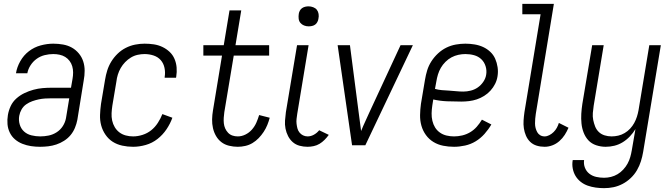

<svg xmlns="http://www.w3.org/2000/svg" viewBox="-20 -755 3484 998"><path d="M188 8Q164 8 141 4.5Q118 1 96.5 -7.5Q75 -16 58 -30.5Q41 -45 31 -65.5Q21 -86 19 -109.5Q17 -133 21 -157Q25 -181 35.5 -203.5Q46 -226 65 -243Q84 -260 107 -271Q130 -282 154 -288.5Q178 -295 201.5 -297Q225 -299 248 -299H349L357 -345Q360 -362 360 -378.5Q360 -395 355.5 -410.5Q351 -426 341.5 -438.5Q332 -451 319 -459Q306 -467 290 -470.5Q274 -474 257 -474Q235 -474 212.5 -468.5Q190 -463 171 -449.5Q152 -436 139 -416Q126 -396 122 -374H63Q68 -406 85.5 -437Q103 -468 130.5 -489Q158 -510 191.5 -519Q225 -528 257 -528Q283 -528 308 -523.5Q333 -519 353.5 -507.5Q374 -496 389.5 -477.5Q405 -459 412.5 -436Q420 -413 420 -387.5Q420 -362 415 -336L382 -132Q378 -111 369.5 -90.5Q361 -70 347 -53Q333 -36 313.5 -23.5Q294 -11 273 -4Q252 3 230.5 5.5Q209 8 188 8ZM189 -46Q211 -46 233 -50.5Q255 -55 274.5 -67.5Q294 -80 306.5 -99.5Q319 -119 323 -141L340 -244H248Q232 -244 215 -243Q198 -242 181.5 -238.5Q165 -235 148 -229Q131 -223 116 -212.5Q101 -202 92 -186Q83 -170 80 -153Q76 -130 82.5 -108Q89 -86 105 -71.5Q121 -57 143.5 -51.5Q166 -46 189 -46Z M672 8Q643 8 615.5 2Q588 -4 566 -18Q544 -32 528.5 -54.5Q513 -77 506 -103Q499 -129 500 -157.5Q501 -186 505 -215L526 -340Q530 -365 537.5 -389Q545 -413 558.5 -435Q572 -457 591 -475.5Q610 -494 633.5 -506Q657 -518 682 -523Q707 -528 731 -528Q756 -528 779.5 -524.5Q803 -521 824 -511Q845 -501 861.5 -485.5Q878 -470 887 -449Q896 -428 898 -404.5Q900 -381 896 -356L895 -351H836V-355Q840 -379 835 -402.5Q830 -426 815.5 -442.5Q801 -459 778.5 -466.5Q756 -474 731 -474Q714 -474 695.5 -470Q677 -466 660.5 -456Q644 -446 630.5 -432Q617 -418 607.5 -401.5Q598 -385 592.5 -367Q587 -349 585 -331L564 -206Q561 -186 560 -166.5Q559 -147 563 -128.5Q567 -110 576.5 -94Q586 -78 600.5 -67Q615 -56 633.5 -51Q652 -46 672 -46Q696 -46 721 -54Q746 -62 766 -78Q786 -94 800.5 -116.5Q815 -139 824 -162L876 -143Q865 -112 845.5 -83Q826 -54 798.5 -32.5Q771 -11 737.5 -1.5Q704 8 672 8Z M1216 8Q1193 8 1170.5 2.5Q1148 -3 1131 -16Q1114 -29 1103 -48Q1092 -67 1087 -89Q1082 -111 1082.5 -134.5Q1083 -158 1087 -181L1134 -466H1037V-520H1143L1173 -701H1234L1204 -520H1379V-466H1195L1146 -172Q1144 -158 1143 -143Q1142 -128 1143.5 -114Q1145 -100 1150.5 -87.5Q1156 -75 1165.5 -65Q1175 -55 1188 -50.5Q1201 -46 1216 -46Q1236 -46 1255.5 -55.5Q1275 -65 1289.5 -81.5Q1304 -98 1312.5 -117.5Q1321 -137 1327 -157L1382 -143Q1377 -124 1369.5 -105.5Q1362 -87 1350.5 -69.5Q1339 -52 1324.5 -37Q1310 -22 1292.5 -11.5Q1275 -1 1255 3.5Q1235 8 1216 8Z M1579 8Q1557 8 1537 2.5Q1517 -3 1502 -16Q1487 -29 1477.5 -47.5Q1468 -66 1464 -86.5Q1460 -107 1461.5 -128.5Q1463 -150 1466 -172L1524 -520H1584L1525 -163Q1523 -150 1521.5 -137Q1520 -124 1521.5 -111.5Q1523 -99 1526 -87.5Q1529 -76 1536.5 -66.5Q1544 -57 1555 -51.5Q1566 -46 1579 -46Q1596 -46 1612 -55Q1628 -64 1639 -78L1689 -54Q1679 -40 1667 -28Q1655 -16 1641 -7.5Q1627 1 1610.5 4.5Q1594 8 1579 8ZM1584 -618Q1572 -618 1560.5 -622.5Q1549 -627 1541.5 -636Q1534 -645 1532.5 -657.5Q1531 -670 1533 -683Q1534 -691 1538.5 -699.5Q1543 -708 1550.5 -713Q1558 -718 1566.5 -720Q1575 -722 1584 -722Q1596 -722 1608 -717.5Q1620 -713 1627 -704Q1634 -695 1636 -682.5Q1638 -670 1635 -657Q1634 -649 1629.5 -640.5Q1625 -632 1618 -627Q1611 -622 1602 -620Q1593 -618 1584 -618Z M1810 0 1735 -520H1799L1844 -173Q1847 -148 1850.5 -123.5Q1854 -99 1857 -74Q1867 -99 1878.5 -123.5Q1890 -148 1901 -173L2062 -520H2126L1879 0Z M2340 8Q2311 8 2283.5 2.5Q2256 -3 2233 -17Q2210 -31 2194 -53Q2178 -75 2170.5 -101.5Q2163 -128 2163.5 -157Q2164 -186 2168 -215L2189 -340Q2193 -365 2200.5 -389.5Q2208 -414 2222.5 -436.5Q2237 -459 2257 -477.5Q2277 -496 2300.5 -507.5Q2324 -519 2349.5 -523.5Q2375 -528 2399 -528Q2423 -528 2447 -524Q2471 -520 2491.5 -510.5Q2512 -501 2528.5 -485.5Q2545 -470 2554 -449.5Q2563 -429 2566.5 -405.5Q2570 -382 2566 -358Q2563 -338 2553.5 -319Q2544 -300 2529.5 -284Q2515 -268 2496.5 -256.5Q2478 -245 2458.5 -238.5Q2439 -232 2418.5 -229.5Q2398 -227 2378 -227Q2341 -227 2304 -228.5Q2267 -230 2232 -238L2227 -206Q2224 -186 2223.5 -166Q2223 -146 2227.5 -127Q2232 -108 2241.5 -92.5Q2251 -77 2266.5 -66Q2282 -55 2301 -50.5Q2320 -46 2340 -46Q2361 -46 2382.5 -51Q2404 -56 2423.5 -67.5Q2443 -79 2458 -96Q2473 -113 2485 -133L2534 -108Q2519 -82 2498.5 -59Q2478 -36 2452.5 -20.5Q2427 -5 2397.5 1.5Q2368 8 2340 8ZM2388 -279Q2407 -279 2427 -284Q2447 -289 2463.5 -300.5Q2480 -312 2492 -329.5Q2504 -347 2507 -366Q2511 -389 2504 -411Q2497 -433 2481.5 -447.5Q2466 -462 2444.5 -468Q2423 -474 2399 -474Q2381 -474 2362.5 -470Q2344 -466 2327 -457Q2310 -448 2295.5 -433.5Q2281 -419 2271.5 -402.5Q2262 -386 2256.5 -368Q2251 -350 2248 -331L2241 -293Q2258 -288 2276.5 -286.5Q2295 -285 2314 -284Q2333 -283 2351 -281Q2369 -279 2388 -279Z M2811 8Q2789 8 2769.5 2Q2750 -4 2736 -17.5Q2722 -31 2714 -49.5Q2706 -68 2703 -88Q2700 -108 2701.5 -129.5Q2703 -151 2706 -172L2790 -681H2695V-735H2859L2765 -163Q2763 -150 2762 -138Q2761 -126 2761 -113.5Q2761 -101 2764 -89.5Q2767 -78 2772.5 -68Q2778 -58 2788 -52Q2798 -46 2811 -46Q2823 -46 2835.5 -52.5Q2848 -59 2858 -69Q2868 -79 2874.5 -91Q2881 -103 2885 -116L2935 -91Q2927 -72 2915.5 -54Q2904 -36 2887.5 -21.5Q2871 -7 2851 0.5Q2831 8 2811 8Z M3120 223Q3098 223 3076.5 220Q3055 217 3035 210Q3015 203 2998.5 190Q2982 177 2971.5 159.5Q2961 142 2957 120.5Q2953 99 2957 77H3016Q3013 98 3020.5 117Q3028 136 3043.5 148Q3059 160 3079 164.5Q3099 169 3120 169Q3138 169 3156 164.5Q3174 160 3190 150.5Q3206 141 3219.5 126.5Q3233 112 3242 95.5Q3251 79 3256 61.5Q3261 44 3264 26L3283 -84Q3271 -64 3254 -46Q3237 -28 3216.5 -15.5Q3196 -3 3173.5 2.5Q3151 8 3128 8Q3103 8 3079 0Q3055 -8 3039 -25Q3023 -42 3014 -65Q3005 -88 3002.5 -113Q3000 -138 3001.5 -163.5Q3003 -189 3007 -215L3058 -520H3118L3066 -206Q3063 -187 3061.5 -168Q3060 -149 3063.5 -131.5Q3067 -114 3073.5 -97.5Q3080 -81 3092.5 -69Q3105 -57 3122.5 -51.5Q3140 -46 3159 -46Q3176 -46 3193.5 -50Q3211 -54 3227 -63.5Q3243 -73 3255.5 -86.5Q3268 -100 3276.5 -115.5Q3285 -131 3290.5 -148Q3296 -165 3299 -182L3355 -520H3415L3323 35Q3319 59 3311.5 83Q3304 107 3291 129.5Q3278 152 3258.5 170.5Q3239 189 3216 201Q3193 213 3169 218Q3145 223 3120 223Z"/></svg>

Font: Iosevka QP Light
Style: Italic
Weight: 300
Italic angle: -9°
Designer: Belleve Invis
Foundry: Belleve Invis
Version: Version 20.0.0; ttfautohint (v1.8.4)